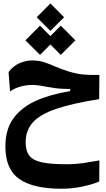

<svg xmlns="http://www.w3.org/2000/svg" viewBox="-20 -788 626 1129"><path d="M340.8 321.8Q176.3 321.8 94 264.9Q11.7 208 11.7 72.8Q11.7 -26.4 58.6 -91.6Q105.5 -156.7 190.9 -195.1Q276.4 -233.4 392.6 -252.4V-264.6Q367.2 -265.1 338.9 -266.4Q310.5 -267.6 268.1 -275.4Q236.3 -281.2 214.1 -284.9Q191.9 -288.6 168.9 -288.6Q134.8 -288.6 99.9 -278.8Q64.9 -269 39.1 -250.5L30.3 -364.3Q59.1 -401.9 96.4 -417.2Q133.8 -432.6 168 -432.6Q209 -432.6 241.7 -421.6Q274.4 -410.6 308.3 -395.5Q342.3 -380.4 387.2 -366.7Q433.1 -353 472.4 -349.6Q511.7 -346.2 564.5 -347.2L563 -205.1Q408.7 -180.7 313.5 -148.9Q218.3 -117.2 174.6 -69.8Q130.9 -22.5 130.9 48.3Q130.9 99.6 152.8 127.7Q174.8 155.8 227.1 166.7Q279.3 177.7 370.1 177.7Q422.4 177.7 469.2 170.9Q516.1 164.1 564.5 155.3L563.5 279.3Q523.4 296.9 463.1 309.3Q402.8 321.8 340.8 321.8ZM337.4 -465.3 276.4 -526.4 215.3 -465.3 129.4 -550.8 215.3 -637.2 276.4 -575.7 337.4 -637.2 423.3 -550.8ZM276.4 -606.4 195.8 -686.5 276.4 -767.6 356.9 -686.5Z"/></svg>

Font: Cascadia Mono PL
Style: Bold
Weight: 700
Monospace: yes
Designer: Aaron Bell
Foundry: Saja Typeworks
Version: Version 2404.023; ttfautohint (v1.8.4)